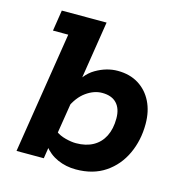

<svg xmlns="http://www.w3.org/2000/svg" viewBox="-92 -666 718 760"><g transform="rotate(15 267.0 -286.5)"><path d="M284.9 10Q244.4 10 209.8 -5.4Q175.2 -20.7 152.2 -51L162.9 -72.6L151.6 0H39.8L118.5 -497.5H55.9L69.2 -583H252.7L211.2 -320.1L189.9 -301Q211.9 -358.8 255.9 -384.4Q299.9 -410 345.3 -410Q394.8 -410 430.7 -387.8Q466.6 -365.5 486.2 -326.2Q505.8 -287 505.8 -234.8Q505.8 -168 479.9 -112.3Q454.1 -56.5 404.9 -23.3Q355.6 10 284.9 10ZM258.7 -90.4Q299.7 -90.4 328.7 -106.6Q357.8 -122.8 373.1 -153.3Q388.4 -183.8 388.4 -226.2Q388.4 -266.3 368 -288Q347.6 -309.7 308.5 -309.7Q275.1 -309.7 243 -286.7Q210.8 -263.8 190.2 -216.9L201.2 -252.7L175.5 -91.9L175.3 -115.2Q191.5 -103 215.6 -96.7Q239.8 -90.4 258.7 -90.4Z"/></g></svg>

Font: Rokkitt SemiBold
Style: Italic
Weight: 600
Italic angle: -9°
Designer: Vernon Adams
Foundry: Vernon Adams
Version: Version 3.103